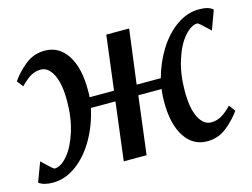

<svg xmlns="http://www.w3.org/2000/svg" viewBox="-95 -697 1107 844"><g transform="rotate(-15 458.5 -275.0)"><path d="M867 -560Q911 -560 930 -542L898 -455Q893 -459 873 -478.5Q853 -498 845 -502Q816 -502 785 -466.5Q754 -431 734 -368Q714 -305 714 -228Q714 -149 735.5 -107.5Q757 -66 791 -66Q817 -66 838.5 -78.5Q860 -91 885 -117L906 -88Q881 -52 842.5 -21Q804 10 753 10Q689 10 651.5 -47Q614 -104 614 -206Q614 -239 618 -264H512L479 0H375L408 -264H296Q281 -192 245.5 -129Q210 -66 159 -28Q108 10 51 10Q9 10 -13 -7L20 -95Q25 -91 45 -71.5Q65 -52 73 -48Q102 -48 132.5 -83.5Q163 -119 183 -182Q203 -245 203 -322Q203 -401 181.5 -442.5Q160 -484 127 -484Q101 -484 80 -471.5Q59 -459 34 -433L12 -461Q36 -497 75 -528.5Q114 -560 165 -560Q229 -560 266.5 -503Q304 -446 304 -344Q304 -321 303 -311H414L445 -558H549L517 -311H627Q645 -378 680.5 -435Q716 -492 764.5 -526Q813 -560 867 -560Z"/></g></svg>

Font: Koeln Type Serif
Style: Italic
Weight: 400
Italic angle: -8°
Designer: Eben Sorkin
Foundry: Eben Sorkin
Version: Version 2.002